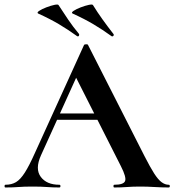

<svg xmlns="http://www.w3.org/2000/svg" viewBox="-28 -828 770 848"><path d="M465 -668Q425 -697 384.5 -721Q344 -745 293 -768Q285 -772 297 -780Q309 -788 328.5 -795.5Q348 -803 364.5 -806.5Q381 -810 383 -805Q402 -774 425 -742Q448 -710 473 -678Q476 -674 473 -670Q470 -666 465 -668ZM313 -668Q273 -697 232.5 -721Q192 -745 141 -768Q133 -772 145 -780Q157 -788 176.5 -795.5Q196 -803 212.5 -806.5Q229 -810 231 -805Q251 -774 273 -741.5Q295 -709 321 -678Q323 -674 320.5 -670Q318 -666 313 -668ZM218 -299 233 -327H439L446 -299ZM717 -12Q722 -12 722 -6Q722 0 717 0Q687 0 654.5 -2Q622 -4 592 -4Q558 -4 533 -2Q508 0 477 0Q473 0 473 -6Q473 -12 477 -12Q518 -12 524.5 -28.5Q531 -45 506 -94L303 -495L352 -581L153 -142Q126 -82 152 -47Q178 -12 234 -12Q239 -12 239 -6Q239 0 234 0Q204 0 179 -2Q154 -4 116 -4Q77 -4 53.5 -2Q30 0 -4 0Q-8 0 -8 -6Q-8 -12 -4 -12Q23 -12 42.5 -23.5Q62 -35 81.5 -65.5Q101 -96 126 -152L343 -629Q344 -632 352 -632.5Q360 -633 361 -629L611 -137Q635 -90 652.5 -62.5Q670 -35 685.5 -23.5Q701 -12 717 -12Z"/></svg>

Font: Cormorant
Style: Bold
Weight: 700
Designer: Christian Thalmann (Catharsis Fonts)
Foundry: Catharsis Fonts
Version: Version 4.000